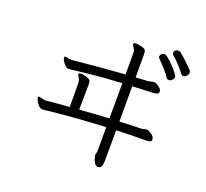

<svg xmlns="http://www.w3.org/2000/svg" viewBox="-141 -954 1282 1193"><g transform="rotate(20 500.0 -357.5)"><path d="M926 -644Q915 -644 906 -656Q895 -673 869.5 -700Q844 -727 822 -746Q816 -752 816 -759Q816 -768 824.5 -775.5Q833 -783 843 -783Q849 -783 857 -778Q877 -763 903 -739Q929 -715 951 -691Q956 -684 956 -677Q956 -666 946.5 -655Q937 -644 926 -644ZM579 5Q579 -3 581.5 -10Q584 -17 584 -21V-182Q475 -177 376 -169Q277 -161 204 -153Q197 -152 190 -151Q183 -150 177 -150Q159 -150 146.5 -163.5Q134 -177 127.5 -191.5Q121 -206 121 -210Q121 -216 125 -217H128Q133 -217 140.5 -215.5Q148 -214 154 -212Q166 -209 173 -209Q175 -209 177.5 -209.5Q180 -210 183 -210Q218 -213 254.5 -216.5Q291 -220 328 -222Q328 -267 328 -305Q328 -343 327 -382Q327 -388 326 -393Q325 -398 323 -402Q322 -407 315.5 -417.5Q309 -428 309 -433Q309 -439 316.5 -440Q324 -441 325 -441Q334 -441 345.5 -438.5Q357 -436 365 -433Q383 -426 387 -418.5Q391 -411 391 -395Q391 -384 390.5 -356.5Q390 -329 390 -294.5Q390 -260 389 -227Q437 -231 486 -234Q535 -237 584 -240L585 -473Q492 -468 417.5 -461Q343 -454 273 -446Q263 -445 254 -443.5Q245 -442 238 -442Q227 -443 215.5 -454.5Q204 -466 196.5 -480Q189 -494 189 -500Q189 -505 193 -506Q195 -507 199 -507Q205 -507 209.5 -505Q214 -503 218 -502Q223 -502 228 -501.5Q233 -501 239 -501Q246 -501 250 -502Q335 -511 413 -517.5Q491 -524 585 -531V-676Q585 -691 580 -697Q577 -701 571 -710.5Q565 -720 565 -725Q565 -728 567.5 -731Q570 -734 582 -734Q590 -734 600.5 -732Q611 -730 623 -727Q641 -722 645.5 -713.5Q650 -705 650 -688V-535L734 -540Q742 -541 750.5 -544Q759 -547 768 -547H771Q779 -547 790 -540Q801 -533 810.5 -524.5Q820 -516 821 -508V-503Q821 -490 811 -486.5Q801 -483 784 -482L649 -476V-243Q685 -245 721 -246Q757 -247 793 -248Q802 -248 810.5 -251Q819 -254 828 -254H830Q842 -253 859.5 -240Q877 -227 879 -214Q879 -213 879.5 -211.5Q880 -210 880 -208Q880 -195 869.5 -192Q859 -189 842 -189Q794 -189 745.5 -188Q697 -187 649 -185Q648 -103 648 -46Q648 11 648 18Q648 24 646.5 36Q645 48 639.5 58Q634 68 620 68Q606 68 597 54.5Q588 41 584 26.5Q580 12 579 8ZM880 -620Q880 -611 870.5 -600.5Q861 -590 848 -590Q838 -590 831 -600Q822 -615 806 -633.5Q790 -652 774 -669.5Q758 -687 748 -696Q743 -701 743 -708Q743 -717 751.5 -725Q760 -733 770 -733Q778 -733 796 -718.5Q814 -704 833.5 -683.5Q853 -663 866.5 -645Q880 -627 880 -620Z"/></g></svg>

Font: QiushuiShotai Bright
Style: Regular
Weight: 400
Designer: Christian Thalmann (Catharsis Fonts)
Version: Version 1.250;